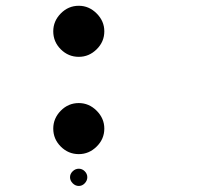

<svg xmlns="http://www.w3.org/2000/svg" viewBox="-20 -524 707 658"><path d="M229.2 62.9Q238.3 54.2 250 54.2Q261.7 54.2 270.4 62.9Q279.2 71.7 279.2 83.3Q279.2 95 270.4 104.2Q261.7 113.3 250 113.3Q238.3 113.3 229.2 104.2Q220 95 220 83.3Q220 71.7 229.2 62.9ZM250 -170.8Q285 -170.8 311.2 -144.6Q337.5 -118.3 337.5 -83.3Q337.5 -47.5 311.2 -21.7Q285 4.2 250 4.2Q214.2 4.2 188.3 -21.7Q162.5 -47.5 162.5 -83.3Q162.5 -118.3 188.3 -144.6Q214.2 -170.8 250 -170.8ZM250 -504.2Q285 -504.2 311.2 -477.9Q337.5 -451.7 337.5 -416.7Q337.5 -380.8 311.2 -355Q285 -329.2 250 -329.2Q214.2 -329.2 188.3 -355Q162.5 -380.8 162.5 -416.7Q162.5 -451.7 188.3 -477.9Q214.2 -504.2 250 -504.2Z"/></svg>

Font: 0xA000-Dots-Mono
Style: Dots-Mono
Weight: 400
Version: Version 0.1